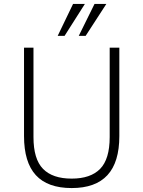

<svg xmlns="http://www.w3.org/2000/svg" viewBox="-20 -947 728 975"><path d="M344 8Q222 8 162 -57.5Q102 -123 102 -256V-705H150V-251Q150 -139 198.5 -89.5Q247 -40 344 -40Q440 -40 488.5 -89.5Q537 -139 537 -251V-705H586V-256Q586 -123 525.5 -57.5Q465 8 344 8ZM273 -765 351 -927H411L308 -765ZM380 -765 460 -927H520L415 -765Z"/></svg>

Font: Nunito Sans 7pt SemiCondensed ExtraLight
Style: Regular
Weight: 250
Width: 4
Designer: Vernon Adams
Foundry: Vernon Adams
Version: Version 3.101;gftools[0.9.27]